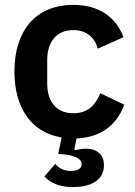

<svg xmlns="http://www.w3.org/2000/svg" viewBox="-20 -554 553 785"><path d="M280 -534C126 -534 39 -429 39 -262C39 -113 108 -12 232 8L218 75L241 77C302 84 314 102 314 118C314 136 295 145 270 145C240 145 219 132 206 116L162 167C178 187 214 211 279 211C344 211 405 187 405 122C405 75 373 54 333 54C318 54 303 56 288 60L284 57L293 12C387 8 456 -38 488 -126L390 -173C371 -126 341 -91 280 -91C209 -91 173 -140 173 -213V-308C173 -381 209 -431 280 -431C335 -431 368 -399 380 -355L485 -402C454 -484 385 -534 280 -534Z"/></svg>

Font: IBM Plex Devanagari Medium
Style: Regular
Weight: 600
Designer: Mike Abbink, Paul van der Laan, Pieter van Rosmalen, Erin McLaughlin
Foundry: Bold Monday
Version: Version 1.0